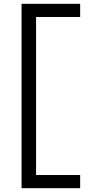

<svg xmlns="http://www.w3.org/2000/svg" viewBox="-20 -843 515 1006"><path d="M93 143V-823H400V-754H169V74H400V143Z"/></svg>

Font: Iosevka QP
Style: Regular
Weight: 400
Designer: Belleve Invis
Foundry: Belleve Invis
Version: Version 20.0.0; ttfautohint (v1.8.4)